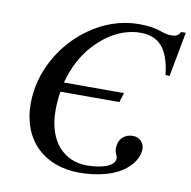

<svg xmlns="http://www.w3.org/2000/svg" viewBox="-77 -743 835 838"><g transform="rotate(10 340.0 -324.0)"><path d="M680 -664H659C651 -648 641 -642 621 -642C612 -642 600 -642 580 -649C538 -664 506 -666 473 -666C394 -666 318 -639 254 -593C144 -515 67 -384 67 -243C67 -78 175 18 328 18C395 18 489 3 542 -50C563 -70 582 -99 582 -132C582 -156 563 -181 532 -181C493 -181 467 -155 467 -115C467 -91 478 -85 478 -73C478 -34 415 -19 354 -19C256 -19 179 -92 179 -232C179 -260 181 -288 186 -316H447L460 -358H194C211 -424 242 -485 287 -533C342 -592 412 -630 486 -630C574 -630 613 -574 625 -467L643 -466Z"/></g></svg>

Font: STIXGeneral
Style: Italic
Weight: 400
Italic angle: -16.33°
Designer: MicroPress Inc., with final additions and corrections provided by Coen Hoffman, Elsevier (retired)
Version: Version 1.1.0